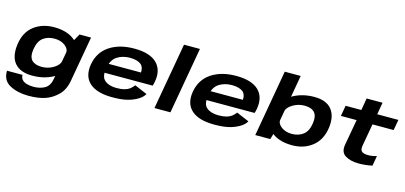

<svg xmlns="http://www.w3.org/2000/svg" viewBox="-86 -1369 4618 2189"><g transform="rotate(15 2223.0 -274.0)"><path d="M304.5 237Q418 237 498 210.5Q578 184 643.2 120.5Q708.5 57 728 -51.5L823 -589H687L611 -454L535.5 -26Q521 59.5 466 91.2Q411 123 332.5 123Q285.5 123 250.2 112Q215 101 196.5 79Q178 57 178.5 24H-5Q-8.5 138.5 83.2 187.8Q175 237 304.5 237ZM285.5 4Q421.5 4 526.2 -52Q631 -108 639.5 -158L574 -245Q566 -197.5 503 -159Q440 -120.5 365 -120.5Q285 -120.5 246.5 -160.5Q208 -200.5 223.5 -295Q239.5 -390 293 -429.8Q346.5 -469.5 426.5 -469.5Q501.5 -469.5 551 -431.2Q600.5 -393 592.5 -346L687 -429Q696 -479 610 -536.8Q524 -594.5 388 -594.5Q248 -594.5 150.2 -519.2Q52.5 -444 32.5 -296Q13 -149 79.2 -72.5Q145.5 4 285.5 4Z M1231.5 6 1251.5 -108.5Q1160 -108.5 1111.5 -150.5Q1062 -191 1080 -293.5Q1097 -398 1161.5 -440Q1226.5 -481.5 1312.5 -481.5Q1400.5 -481.5 1446.5 -444.5Q1479 -414.5 1476 -351.5H1072.5L1053.5 -241.5H1643Q1652 -265 1656.5 -294.5Q1681.5 -435.5 1598.5 -516Q1515 -595.5 1332.5 -595.5Q1157.5 -595.5 1041 -517.5Q926 -440 900.5 -294Q876 -148.5 963 -71Q1049 6 1231.5 6ZM1251.5 -108.5 1231.5 6Q1333 6 1399.5 -9.5Q1464.5 -24.5 1520.5 -56Q1576 -87 1600 -130.5L1451 -194Q1430.5 -167.5 1406 -147.5Q1380 -128.5 1343.5 -118.5Q1305.5 -108.5 1251.5 -108.5Z M1729 0H1917.5L2055.5 -785H1867.5Z M2434.5 6 2454.5 -108.5Q2363 -108.5 2314.5 -150.5Q2265 -191 2283 -293.5Q2300 -398 2364.5 -440Q2429.5 -481.5 2515.5 -481.5Q2603.5 -481.5 2649.5 -444.5Q2682 -414.5 2679 -351.5H2275.5L2256.5 -241.5H2846Q2855 -265 2859.5 -294.5Q2884.5 -435.5 2801.5 -516Q2718 -595.5 2535.5 -595.5Q2360.5 -595.5 2244 -517.5Q2129 -440 2103.5 -294Q2079 -148.5 2166 -71Q2252 6 2434.5 6ZM2454.5 -108.5 2434.5 6Q2536 6 2602.5 -9.5Q2667.5 -24.5 2723.5 -56Q2779 -87 2803 -130.5L2654 -194Q2633.5 -167.5 2609 -147.5Q2583 -128.5 2546.5 -118.5Q2508.5 -108.5 2454.5 -108.5Z M2919 0H3096L3123.5 -93.5L3245 -785H3057ZM3354.5 4Q3494.5 4 3592.5 -75.2Q3690.5 -154.5 3709.5 -301.5Q3727 -439.5 3663 -517Q3599 -594.5 3459 -594.5Q3324 -594.5 3217.8 -537.8Q3111.5 -481 3103 -431.5L3167.5 -346Q3175.5 -393 3239 -431.2Q3302.5 -469.5 3376.5 -469.5Q3457 -469.5 3494.5 -429Q3532 -388.5 3518.5 -297.5Q3504 -203 3449.8 -161.8Q3395.5 -120.5 3315.5 -120.5Q3241.5 -120.5 3191.2 -158.8Q3141 -197 3149.5 -245L3054.5 -158.5Q3045 -109 3132 -52.5Q3219 4 3354.5 4Z M4139 8Q4222 8 4300 -9L4321 -128Q4268.5 -111.5 4220 -111.5Q4171 -111.5 4146.8 -129.2Q4122.5 -147 4132 -202.5L4178.5 -463.5H4428L4450.5 -589H4200.5L4225.5 -731.5H4037.5L4013 -589H3827.5L3805.5 -463.5H3991L3936.5 -159Q3920.5 -67 3982.8 -29.5Q4045 8 4139 8Z"/></g></svg>

Font: Anybody Expanded
Style: Bold Italic
Weight: 700
Width: 7
Italic angle: -10°
Version: Version 1.113;gftools[0.9.25]